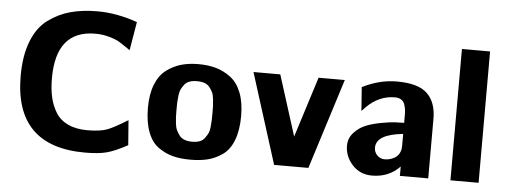

<svg xmlns="http://www.w3.org/2000/svg" viewBox="-49 -847 2632 999"><g transform="rotate(5 1267.0 -347.0)"><path d="M54 -346Q54 -453 83.5 -528Q113 -603 166.5 -642.5Q220 -682 282.5 -699Q345 -716 424 -716Q524 -716 632 -678L607 -529Q604 -531 578.5 -548.5Q553 -566 538.5 -573.5Q524 -581 491.5 -590Q459 -599 422 -599Q217 -599 217 -349Q217 -294 226.5 -251Q236 -208 258 -171.5Q280 -135 322 -115Q364 -95 424 -95Q492 -95 529 -109.5Q566 -124 633 -166L643 -36Q577 0 534 11Q491 22 422 22Q54 22 54 -346Z M728 -239Q728 -310 748 -360.5Q768 -411 804 -438Q840 -465 880.5 -476.5Q921 -488 971 -488Q1021 -488 1062 -476.5Q1103 -465 1139 -438Q1175 -411 1195 -360.5Q1215 -310 1215 -239Q1215 -164 1195 -112Q1175 -60 1138.5 -34.5Q1102 -9 1062.5 1Q1023 11 971 11Q920 11 880.5 1Q841 -9 804.5 -34.5Q768 -60 748 -112Q728 -164 728 -239ZM877 -241Q877 -218 877.5 -204.5Q878 -191 880.5 -169.5Q883 -148 889.5 -135Q896 -122 905.5 -109Q915 -96 932 -89.5Q949 -83 972 -83Q995 -83 1011.5 -89Q1028 -95 1038 -109Q1048 -123 1054 -135Q1060 -147 1062 -169.5Q1064 -192 1064.5 -204Q1065 -216 1065 -241Q1065 -266 1064.5 -279Q1064 -292 1061.5 -314Q1059 -336 1053 -348.5Q1047 -361 1037 -374Q1027 -387 1010.5 -393Q994 -399 971 -399Q948 -399 931.5 -393Q915 -387 905 -374Q895 -361 889 -348.5Q883 -336 880.5 -314Q878 -292 877.5 -279Q877 -266 877 -241Z M1259 -472H1399L1499 -156L1599 -472H1736L1587 0H1408Z M1777 -133Q1777 -172 1803 -200.5Q1829 -229 1862.5 -243Q1896 -257 1941.5 -265.5Q1987 -274 2013 -275.5Q2039 -277 2063 -277V-317Q2063 -334 2061.5 -345.5Q2060 -357 2055 -372.5Q2050 -388 2037 -396.5Q2024 -405 2004 -405Q1921 -405 1856 -340L1836 -319L1827 -443Q1916 -488 2007 -488Q2119 -488 2166 -442.5Q2213 -397 2213 -312V0H2065V-49Q2008 11 1920 11Q1857 11 1817 -33Q1777 -77 1777 -133ZM1923 -135Q1923 -112 1939 -95.5Q1955 -79 1980 -79Q1985 -79 1999 -81Q2063 -95 2063 -157V-219Q1923 -205 1923 -135Z M2329 0V-686H2476V0Z"/></g></svg>

Font: Coval
Style: Black
Weight: 1000
Foundry: Context Ltd
Version: Version 001.000